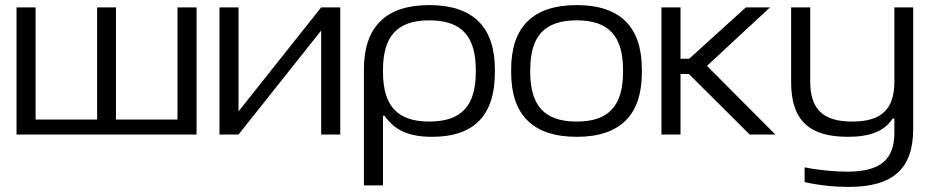

<svg xmlns="http://www.w3.org/2000/svg" viewBox="-20 -529 3661 755"><path d="M45 -500V0H753V-500H678V-59H436V-500H362V-59H120V-500Z M843 0H918L1243 -409V0H1318V-500H1243L918 -91V-500H843Z M1926 -244V-256C1926 -422 1841 -509 1668 -509C1496 -509 1411 -422 1411 -256V200H1486V-74H1492C1530 -20 1582 9 1679 9C1845 9 1926 -76 1926 -244ZM1486 -247V-253C1486 -386 1541 -449 1668 -449C1796 -449 1851 -386 1851 -253V-247C1851 -114 1796 -51 1668 -51C1541 -51 1486 -114 1486 -247Z M1990 -256V-244C1990 -78 2075 9 2248 9C2420 9 2504 -78 2504 -244V-256C2504 -422 2420 -509 2248 -509C2075 -509 1990 -422 1990 -256ZM2065 -247V-253C2065 -386 2120 -449 2248 -449C2375 -449 2430 -386 2430 -253V-247C2430 -114 2375 -51 2248 -51C2120 -51 2065 -114 2065 -247Z M2581 -500V0H2656V-238H2689L2928 0H3029L2760 -270L3008 -500H2913L2690 -298H2656V-500Z M3571 -23V-500H3497V-209C3497 -99 3446 -51 3331 -51C3217 -51 3166 -99 3166 -209V-500H3091V-205C3091 -57 3161 9 3314 9C3403 9 3459 -14 3490 -63H3497V-8C3497 98 3443 146 3312 146C3261 146 3197 140 3144 129V187C3201 200 3260 206 3317 206C3496 206 3571 131 3571 -23Z"/></svg>

Font: LT Wave Light
Style: Regular
Weight: 300
Designer: Daniel Lyons
Version: Version 2.5 (Glyphs App)